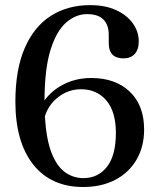

<svg xmlns="http://www.w3.org/2000/svg" viewBox="-20 -734 633 768"><path d="M340.5 -713.5Q401.5 -713.5 445 -693.2Q488.5 -673 511.8 -640Q535 -607 535 -568.5Q535 -535.5 518.8 -518Q502.5 -500.5 474 -500.5Q415 -500.5 415 -561.5V-595.5Q415 -634 393.8 -655.8Q372.5 -677.5 328 -677.5Q283.5 -677.5 244.8 -644Q206 -610.5 182.2 -534.8Q158.5 -459 158 -332Q186.5 -372.5 235.8 -397.2Q285 -422 345 -422Q442 -422 499.2 -367.2Q556.5 -312.5 556.5 -216Q556.5 -147.5 526.2 -95.5Q496 -43.5 441.2 -14.8Q386.5 14 312.5 14Q184.5 14 113.2 -75.5Q42 -165 41.5 -326.5Q41.5 -455.5 78.8 -541.5Q116 -627.5 183.2 -670.5Q250.5 -713.5 340.5 -713.5ZM304 -377Q254.5 -377 214.5 -346.8Q174.5 -316.5 159.5 -269Q165 -177 186 -123Q207 -69 240 -45.2Q273 -21.5 313.5 -21.5Q372.5 -21.5 408 -67Q443.5 -112.5 443.5 -202Q443.5 -288 405.2 -332.5Q367 -377 304 -377Z"/></svg>

Font: Fraunces 9pt S000
Style: Regular
Weight: 400
Version: Version 1.000; ttfautohint (v1.8.3)